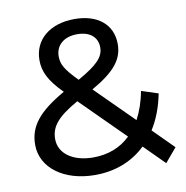

<svg xmlns="http://www.w3.org/2000/svg" viewBox="-80 -783 846 872"><g transform="rotate(-10 343.0 -347.5)"><path d="M671 -53 577 -147C605 -191 626 -245 638 -307L561 -332C552 -283 537 -241 518 -205L345 -377C452 -438 494 -489 494 -560C494 -651 426 -706 320 -706C205 -706 131 -643 131 -549C131 -497 152 -452 215 -389C94 -320 45 -260 45 -174C45 -67 148 8 290 8C383 8 463 -23 524 -82L617 11ZM320 -636C380 -636 413 -605 413 -559C413 -515 383 -483 291 -431C234 -489 220 -515 220 -551C220 -601 257 -636 320 -636ZM296 -72C202 -72 139 -117 139 -184C139 -240 170 -281 268 -336L467 -138C422 -94 363 -72 296 -72Z"/></g></svg>

Font: AWKNG-Font Medium
Style: Regular
Weight: 500
Designer: Awakening Church
Foundry: Awakening Church
Version: Version 1.700;PS 001.700;hotconv 1.0.88;makeotf.lib2.5.64775